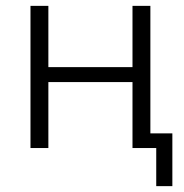

<svg xmlns="http://www.w3.org/2000/svg" viewBox="-20 -505 629 655"><path d="M513 130V0H432V-225H145V0H84V-485H145V-276H432V-485H493V-50H568V130Z"/></svg>

Font: Nunito Sans 12pt Light
Style: Regular
Weight: 300
Designer: Vernon Adams
Foundry: Vernon Adams
Version: Version 3.101;gftools[0.9.27]